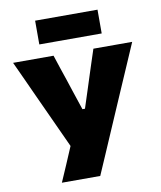

<svg xmlns="http://www.w3.org/2000/svg" viewBox="-98 -1004 908 1082"><g transform="rotate(-10 356.0 -463.0)"><path d="M167.5 0Q187.5 -46 208.5 -94.5Q229 -143 251.5 -195.5L107.5 -509Q84 -560 63 -606.5Q41.5 -653 14 -713H245.5Q260.5 -667 271.8 -633.2Q283 -599.5 293.5 -569Q303.5 -538.5 315.5 -502L353.5 -388H368L404.5 -500.5Q416.5 -538 426.5 -569Q436.5 -600 447.5 -633.8Q458.5 -667.5 473.5 -713H695.5Q667 -647 637 -577.8Q607 -508.5 581.5 -450L484.5 -225.5Q462 -173 436 -113Q410 -53 387 0ZM177.5 -789.5V-925.5H534.5V-789.5Z"/></g></svg>

Font: Heraclito ExtraBold
Style: Regular
Weight: 800
Designer: Kostas Bartsokas (font) & Cristiano Sobral (main changes)
Foundry: Kostas Bartsokas (font) & Cristiano Sobral (main changes)
Version: Version 1.00;July 8, 2020;FontCreator 13.0.0.2655 64-bit